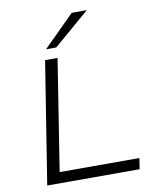

<svg xmlns="http://www.w3.org/2000/svg" viewBox="-100 -1019 876 1093"><g transform="rotate(-10 338.0 -472.0)"><path d="M83 0 195 -705H267L166 -63H627L617 0ZM211 -765 391 -944H478L270 -765Z"/></g></svg>

Font: Nunito Sans 10pt Expanded Light
Style: Italic
Weight: 300
Width: 7
Italic angle: -9°
Designer: Vernon Adams
Foundry: Vernon Adams
Version: Version 3.101;gftools[0.9.27]